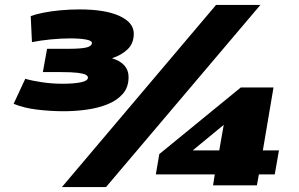

<svg xmlns="http://www.w3.org/2000/svg" viewBox="-20 -748 1207 775"><path d="M35 -329 82 -430Q109 -422 149.5 -416Q190 -410 232 -410Q280 -410 307.5 -416Q335 -422 335 -435Q335 -441 326.5 -446Q318 -451 294.5 -454Q271 -457 225 -457H153L170 -551H255Q308 -551 329.5 -556.5Q351 -562 351 -575Q351 -584 327 -588.5Q303 -593 262 -593Q227 -593 185.5 -589Q144 -585 109 -578L104 -683Q122 -690 154 -696.5Q186 -703 224.5 -706.5Q263 -710 301 -710Q405 -710 462.5 -683.5Q520 -657 520 -612Q520 -573 495 -549Q470 -525 432 -513Q499 -492 499 -437Q499 -396 476 -369.5Q453 -343 415 -327.5Q377 -312 330.5 -305.5Q284 -299 237 -299Q184 -299 130 -305.5Q76 -312 35 -329ZM408 7H230L852 -728H1031ZM609 -44 623 -126 952 -395H1084L1041 -141H1106L1089 -44H1025L1017 0H840L847 -44ZM758 -141H865L883 -244Z"/></svg>

Font: Georama Extended Black
Style: Italic
Weight: 900
Width: 7
Italic angle: -9°
Designer: Jean-Baptiste Levee
Foundry: Production Type
Version: Version 1.000